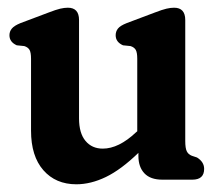

<svg xmlns="http://www.w3.org/2000/svg" viewBox="-20 -466 558 498"><path d="M60.5 -127V-313.5Q60.5 -330 56.5 -336.8Q52.5 -343.5 43 -346.5L23.5 -348.5Q4.5 -357 4.5 -374.5Q4.5 -384.5 10.8 -392Q17 -399.5 33 -406L106 -433.5Q125.5 -441 136.2 -443.5Q147 -446 156 -446Q185 -446 185 -414V-159Q185 -120.5 201.8 -100.5Q218.5 -80.5 246.5 -80.5Q288 -80.5 333 -123L336 -125.5V-313.5Q336 -330 332 -336.8Q328 -343.5 318.5 -346.5L299 -348.5Q280 -357 280 -374.5Q280 -384.5 286 -392Q292 -399.5 308.5 -406L381.5 -433.5Q401 -441 411.8 -443.5Q422.5 -446 431.5 -446Q460.5 -446 460.5 -414V-100.5Q460.5 -81.5 464.5 -73.5Q468.5 -65.5 477.5 -62L491 -57.5Q509.5 -46 509.5 -28Q509.5 0 479 0H401Q370 0 354.5 -16.5Q339 -33 339 -61.5V-69.5Q294 -26 254.8 -7Q215.5 12 178 12Q124.5 12 92.5 -24.5Q60.5 -61 60.5 -127Z"/></svg>

Font: Fraunces 144pt S100 SemiBold
Style: Regular
Weight: 600
Version: Version 1.000; ttfautohint (v1.8.3)